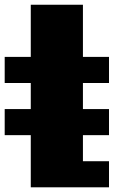

<svg xmlns="http://www.w3.org/2000/svg" viewBox="-20 -798 596 818"><path d="M111.1 -333.3V-444.4H0V-555.6H111.1V-777.8H333.3V-555.6H444.4V-444.4H333.3V-333.3H444.4V-222.2H333.3V-111.1H444.4V0H111.1V-222.2H0V-333.3Z"/></svg>

Font: Pixeloid Sans
Style: Bold
Weight: 700
Monospace: yes
Designer: GGBot
Version: 0.3